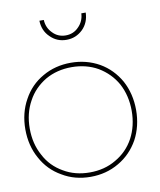

<svg xmlns="http://www.w3.org/2000/svg" viewBox="-82 -792 716 857"><g transform="rotate(-10 276.0 -363.0)"><path d="M389 -484C350 -506 307 -517 260 -517C213 -517 170 -506 132 -484C93 -462 63 -431 42 -392C20 -353 9 -308 9 -259C9 -210 20 -165 42 -126C63 -87 93 -56 132 -34C170 -11 213 0 260 0C307 0 350 -11 389 -34C427 -56 457 -87 479 -126C500 -165 511 -210 511 -259C511 -308 500 -353 479 -392C457 -431 427 -462 389 -484ZM141 -467C176 -487 216 -497 260 -497C304 -497 344 -487 379 -467C414 -446 442 -418 462 -382C481 -346 491 -305 491 -259C491 -213 481 -172 462 -136C442 -99 414 -71 379 -51C344 -30 304 -20 260 -20C216 -20 176 -30 141 -51C106 -71 78 -99 59 -136C39 -172 29 -213 29 -259C29 -305 39 -346 59 -382C78 -418 106 -446 141 -467ZM201 -666C185 -682 176 -702 175 -726H155C156 -696 166 -671 187 -651C207 -631 231 -621 260 -621C289 -621 313 -631 334 -651C354 -671 364 -696 365 -726H345C344 -702 335 -682 319 -666C303 -649 283 -641 260 -641C237 -641 217 -649 201 -666Z"/></g></svg>

Font: Argentum Sans Thin
Style: Regular
Weight: 250
Designer: Julieta Ulanovsky
Foundry: Julieta Ulanovsky
Version: Version 5.001;February 15, 2019;FontCreator 11.5.0.2425 64-b